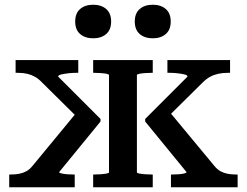

<svg xmlns="http://www.w3.org/2000/svg" viewBox="-20 -792 1044 812"><path d="M450 -701Q450 -666 429 -648Q408 -630 374 -630Q340 -630 319 -648Q298 -666 298 -701Q298 -736 319 -754Q340 -772 374 -772Q408 -772 429 -754Q450 -736 450 -701ZM702 -701Q702 -666 681 -648Q660 -630 626 -630Q592 -630 571 -648Q550 -666 550 -701Q550 -736 571 -754Q592 -772 626 -772Q660 -772 681 -754Q702 -736 702 -701ZM985 0H703V-54H709Q722 -54 736 -55Q750 -56 759.5 -58.5Q769 -61 769 -64L594 -278V-289L773 -468Q773 -474 761 -477Q749 -480 731.5 -482Q714 -484 699 -484H688V-538H953V-484H943Q922 -484 903.5 -480Q885 -476 869 -467.5Q853 -459 837 -443L666 -274L682 -337L886 -91Q899 -75 913 -67.5Q927 -60 943 -57Q959 -54 978 -54H985ZM19 0V-54H26Q45 -54 61 -57Q77 -60 91 -67.5Q105 -75 118 -91L321 -337L329 -274L158 -443Q143 -459 127.5 -467.5Q112 -476 95 -480Q78 -484 56 -484H46V-538H311V-484H301Q286 -484 268.5 -482Q251 -480 238.5 -477Q226 -474 226 -468L405 -289V-278L230 -64Q230 -61 240 -58.5Q250 -56 264 -55Q278 -54 291 -54H296V0ZM374 -484V-538H626V-484H622Q609 -484 594.5 -483Q580 -482 569.5 -480Q559 -478 559 -474V-63Q559 -60 569.5 -58Q580 -56 594.5 -55Q609 -54 622 -54H626V0H374V-54H378Q390 -54 405 -55Q420 -56 430.5 -58Q441 -60 441 -63V-474Q441 -478 430.5 -480Q420 -482 405 -483Q390 -484 378 -484Z"/></svg>

Font: Roboto Serif Medium
Style: Regular
Weight: 500
Designer: Greg Gazdowicz
Foundry: Commercial Type
Version: Version 1.008